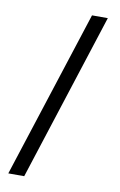

<svg xmlns="http://www.w3.org/2000/svg" viewBox="-87 -761 546 871"><g transform="rotate(10 185.5 -325.0)"><path d="M88.4 61H15.1L264.6 -710.9H337.4Z"/></g></svg>

Font: TypoPRO Roboto
Style: Regular
Weight: 400
Designer: Google
Version: Version 2.136; 2016